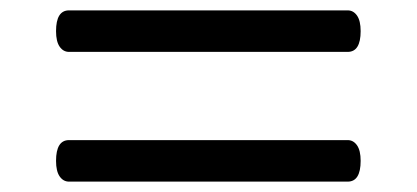

<svg xmlns="http://www.w3.org/2000/svg" viewBox="-20 -623 803 370"><path d="M113 -523Q102 -523 95 -533Q88 -543 88 -563Q88 -603 113 -603H650Q661 -603 668 -593Q675 -583 675 -563Q675 -523 650 -523ZM113 -273Q102 -273 95 -283Q88 -293 88 -313Q88 -353 113 -353H650Q661 -353 668 -343Q675 -333 675 -313Q675 -273 650 -273Z"/></svg>

Font: Playwrite ES
Style: Regular
Weight: 400
Designer: Veronika Burian, José Scaglione
Foundry: TypeTogether
Version: Version 1.002